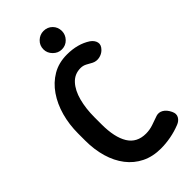

<svg xmlns="http://www.w3.org/2000/svg" viewBox="-266 -920 1000 1000"><g transform="rotate(-45 234.0 -420.0)"><path d="M280 13Q220 13 173.5 -10Q127 -33 95 -74.5Q63 -116 46.5 -172.5Q30 -229 30 -295V-347Q30 -414 46.5 -473.5Q63 -533 95 -579.5Q127 -626 173 -653Q219 -680 280 -680Q358 -680 413 -644Q434 -629 438.5 -609Q443 -589 423 -569Q408 -554 386 -549.5Q364 -545 344 -555Q330 -563 314 -571.5Q298 -580 280 -580Q236 -580 207 -548.5Q178 -517 164 -464Q150 -411 150 -347V-295Q150 -200 181.5 -148.5Q213 -97 280 -97Q307 -97 333.5 -106Q360 -115 385 -124Q405 -130 424 -119Q443 -108 456 -81Q467 -58 457 -40.5Q447 -23 426 -15Q391 -1 353.5 6Q316 13 280 13ZM212 -785Q212 -814 232.5 -833.5Q253 -853 280 -853Q309 -853 328.5 -833.5Q348 -814 348 -785Q348 -758 328.5 -737.5Q309 -717 280 -717Q253 -717 232.5 -737.5Q212 -758 212 -785Z"/></g></svg>

Font: Winky Sans Medium
Style: Regular
Weight: 500
Designer: Simon Atzbach
Foundry: typofactur
Version: Version 1.205